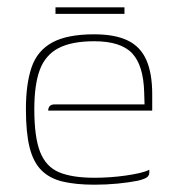

<svg xmlns="http://www.w3.org/2000/svg" viewBox="-20 -499 476 526"><path d="M239 7Q188 7 152 -1.5Q116 -10 93.5 -32.5Q71 -55 61 -95.5Q51 -136 51 -200Q51 -269 66.5 -314.5Q82 -360 123 -382.5Q164 -405 238 -405Q295 -405 330 -388Q365 -371 381 -334.5Q397 -298 397 -241V-196H112Q112 -203 116 -208Q120 -213 130 -213H376L375 -246Q373 -320 342 -353Q311 -386 238 -386Q176 -386 140 -367Q104 -348 89 -307.5Q74 -267 74 -200Q74 -123 90 -82.5Q106 -42 142 -27Q178 -12 239 -12Q259 -12 281 -13.5Q303 -15 324 -18Q345 -21 362.5 -25Q380 -29 389 -34V-26Q389 -19 383.5 -14Q378 -9 358 -4Q333 1 302 4Q271 7 239 7ZM132 -461V-479H321V-461Z"/></svg>

Font: Genos Thin Thin
Style: Regular
Weight: 250
Version: Version 1.010